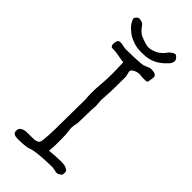

<svg xmlns="http://www.w3.org/2000/svg" viewBox="-270 -904 960 960"><g transform="rotate(45 210.5 -423.5)"><path d="M117 -843 133 -823Q142 -812 150 -806Q158 -800 167 -796Q176 -792 198 -785Q220 -778 237 -782Q254 -786 265 -791Q276 -796 288 -806Q300 -816 305 -824Q310 -832 318 -839Q326 -846 332 -849Q338 -852 343 -852Q348 -852 353 -847Q358 -842 361 -838Q364 -834 365 -828Q366 -822 363 -814Q360 -806 353 -798Q346 -790 336 -781Q326 -772 316 -765Q306 -758 293 -752Q280 -746 268 -743Q256 -740 243 -739Q230 -738 215 -738Q200 -738 185 -740Q170 -742 150 -750Q130 -758 120 -765Q110 -772 99 -782Q88 -792 83 -799Q78 -806 72 -818Q66 -830 69 -835Q72 -840 77 -845Q83 -851 88 -851Q106 -850 117 -843ZM247 -598V-582Q247 -549 246.5 -517.5Q246 -486 244 -457Q243 -437 242 -427L245 -388Q244 -378 243 -358Q242 -337 242 -313.5Q242 -290 241 -268Q241 -260 238 -249Q237 -245 236 -239.5Q235 -234 235 -228Q235 -212 237.5 -195Q240 -178 240 -159V-109Q240 -96 239 -85.5Q238 -75 237 -64Q260 -66 280.5 -67.5Q301 -69 321 -69Q327 -69 336 -68Q345 -67 352.5 -64Q360 -61 365.5 -56Q371 -51 371 -42Q371 -20 359 -20L358 -18Q356 -17 355 -16Q352 -13 350 -13Q344 -14 340 -12Q338 -11 336 -12Q335 -13 332 -14Q329 -15 321 -16Q313 -18 301 -18Q286 -18 266.5 -17Q247 -16 226.5 -14.5Q206 -13 188 -10Q163 -5 158 -2Q152 1 141.5 2Q131 3 120 4Q109 5 98 5Q87 5 80 5Q67 5 58.5 -0.5Q50 -6 50 -18Q50 -30 55.5 -36.5Q61 -43 70 -46.5Q79 -50 89.5 -50.5Q100 -51 110 -51H131Q139 -52 143.5 -51.5Q148 -51 153 -52Q157 -53 167 -58Q173 -61 175 -68Q179 -78 181 -118.5Q183 -159 183 -209Q183 -233 183.5 -257Q184 -281 184 -303Q184 -325 184.5 -342.5Q185 -360 185 -370Q180 -422 185 -474Q189 -516 189 -565Q189 -585 188 -603Q187 -621 187 -639Q183 -639 168 -641.5Q153 -644 137 -647Q121 -650 108 -650Q95 -650 94 -651Q90 -654 88 -659Q86 -664 86 -669Q86 -678 89.5 -689Q93 -700 107 -700Q118 -700 129.5 -697Q141 -694 151 -694Q156 -694 174 -694.5Q192 -695 212.5 -695.5Q233 -696 249.5 -697.5Q266 -699 268 -700Q274 -702 278.5 -704Q283 -706 288 -708Q293 -710 298 -712Q303 -714 310 -714Q315 -714 321.5 -713.5Q328 -713 334 -711Q340 -709 344 -705Q348 -701 348 -694Q348 -684 345 -672V-670L344 -665V-663Q343 -662 343 -659V-656Q341 -659 336 -654Q335 -653 331 -653H307L292 -655H284Q280 -655 272 -653Q264 -651 257 -647.5Q250 -644 245 -639.5Q240 -635 240 -629V-628Z"/></g></svg>

Font: ToneOZ-Pinyin-Tsuipita-TC
Style: Regular
Weight: 400
Designer: ÂÆ£ÂøóÂáåJeffrey Xuan(jeffreyx@gmail.com, ToneOZ.com) ÈòøÂù§(cjkFonts)
Foundry: ToneOZ
Version: Version 0.24071